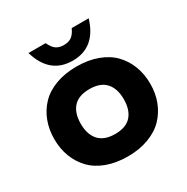

<svg xmlns="http://www.w3.org/2000/svg" viewBox="-193 -1029 1171 1204"><g transform="rotate(-30 392.5 -427.0)"><path d="M547.9 -314.9Q547.9 -391.6 509.3 -434.3Q470.7 -477.1 392.1 -477.1Q313.5 -477.1 275.1 -434.8Q236.8 -392.6 236.8 -314.9Q236.8 -237.8 275.6 -194.8Q314.5 -151.9 393.1 -151.9Q471.7 -151.9 509.8 -194.6Q547.9 -237.3 547.9 -314.9ZM740.2 -314.9Q740.2 -246.1 717.8 -187.5Q695.3 -128.9 652.8 -84.7Q610.4 -40.5 543.2 -15.4Q476.1 9.8 392.1 9.8Q307.6 9.8 240.7 -15.1Q173.8 -40 131.6 -84.2Q89.4 -128.4 67.1 -187.3Q44.9 -246.1 44.9 -314.9Q44.9 -383.8 67.1 -442.6Q89.4 -501.5 131.6 -545.7Q173.8 -589.8 240.7 -615Q307.6 -640.1 392.1 -640.1Q477.1 -640.1 543.9 -615.2Q610.8 -590.3 653.3 -546.1Q695.8 -502 718 -443.1Q740.2 -384.3 740.2 -314.9ZM487.8 -863.8H610.8Q556.6 -683.1 393.1 -683.1Q227.5 -683.1 174.8 -863.8H298.8Q315.4 -827.1 336.9 -811.5Q358.4 -795.9 393.1 -795.9Q428.2 -795.9 449.7 -811.5Q471.2 -827.1 487.8 -863.8Z"/></g></svg>

Font: Sinkin Sans 800 Black
Style: Regular
Weight: 900
Designer: Keith Bates
Foundry: K-Type
Version: Sinkin Sans (version 1.0)  by Keith Bates   •   © 2014   www